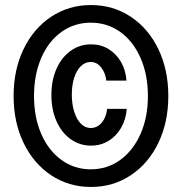

<svg xmlns="http://www.w3.org/2000/svg" viewBox="-20 -730 690 762"><path d="M184 -353Q184 -411 204 -456.5Q224 -502 260 -528Q296 -554 342 -554Q380 -554 410.5 -535.5Q441 -517 460 -484.5Q479 -452 482 -410H402Q398 -442 381 -463Q364 -484 340 -484Q318 -484 301 -467.5Q284 -451 274.5 -421.5Q265 -392 265 -355Q265 -317 274.5 -286.5Q284 -256 301 -239Q318 -222 340 -222Q366 -222 384 -243.5Q402 -265 405 -298H483Q480 -256 460.5 -222.5Q441 -189 410 -170.5Q379 -152 342 -152Q296 -152 260 -178Q224 -204 204 -249.5Q184 -295 184 -353ZM341 -710Q429 -710 499 -663.5Q569 -617 608.5 -535Q648 -453 648 -349Q648 -245 608.5 -163Q569 -81 499 -34.5Q429 12 341 12Q253 12 183 -34.5Q113 -81 73.5 -163Q34 -245 34 -349Q34 -453 73.5 -535Q113 -617 183 -663.5Q253 -710 341 -710ZM340 -58Q406 -58 457.5 -95.5Q509 -133 538 -199Q567 -265 567 -349Q567 -433 538 -499.5Q509 -566 457.5 -603Q406 -640 340 -640Q275 -640 223.5 -603Q172 -566 143.5 -499.5Q115 -433 115 -349Q115 -265 143.5 -199Q172 -133 223.5 -95.5Q275 -58 340 -58Z"/></svg>

Font: Azeret Mono SemiBold
Style: Italic
Weight: 600
Italic angle: -12°
Designer: Martin Vácha
Foundry: Displaay
Version: Version 1.000; Glyphs 3.0.3, build 3074